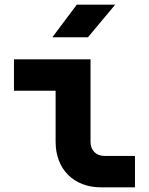

<svg xmlns="http://www.w3.org/2000/svg" viewBox="-20 -805 640 825"><path d="M205 -645H358L475 -785H310ZM414 0H560V-135H429C393 -135 369 -159 369 -195V-550H40V-415H219V-195C219 -78 297 0 414 0Z"/></svg>

Font: JetBrains Mono ExtraBold
Style: Regular
Weight: 800
Monospace: yes
Designer: Philipp Nurullin, Konstantin Bulenkov
Foundry: JetBrains
Version: Version 2.305